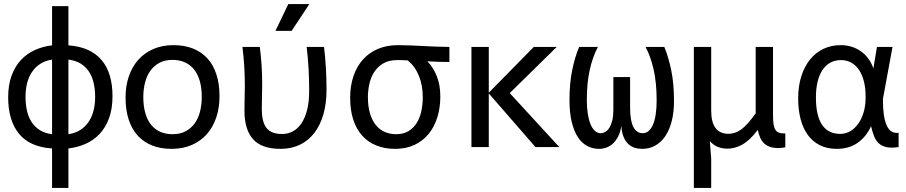

<svg xmlns="http://www.w3.org/2000/svg" viewBox="-20 -720 4438 940"><path d="M314.9 200.2H234.9V6.8Q125.5 -0.5 72.8 -65.4Q20 -130.4 20 -243.2Q20 -304.7 36.9 -350.1Q53.7 -395.5 82.8 -426.5Q111.8 -457.5 150.9 -475.1Q189.9 -492.7 234.9 -498V-689.9H314.9V-498Q369.6 -494.1 410.2 -475.8Q450.7 -457.5 477.5 -425.8Q504.4 -394 517.6 -349.6Q530.8 -305.2 530.8 -249Q530.8 -187 513.9 -141.4Q497.1 -95.7 467.8 -64.5Q438.5 -33.2 399.2 -15.9Q359.9 1.5 314.9 6.8ZM234.9 -428.2Q201.2 -423.3 176.8 -407.2Q152.3 -391.1 136.2 -366.9Q120.1 -342.8 112.5 -312Q105 -281.2 105 -247.1Q105 -209 112.3 -177Q119.6 -145 135.5 -121.3Q151.4 -97.7 175.8 -82.5Q200.2 -67.4 234.9 -63ZM314.9 -63Q348.6 -67.9 373.3 -83.7Q397.9 -99.6 414.1 -123.8Q430.2 -147.9 438 -178.7Q445.8 -209.5 445.8 -244.1Q445.8 -282.2 438.5 -314Q431.2 -345.7 415.3 -369.6Q399.4 -393.6 374.8 -408.7Q350.1 -423.8 314.9 -428.2Z M1054.7 -249Q1054.7 -191.9 1038.6 -144.3Q1022.5 -96.7 992.2 -62.7Q961.9 -28.8 918.5 -10Q875 8.8 819.8 8.8Q767.1 8.8 725.3 -7.6Q683.6 -23.9 654.5 -55.7Q625.5 -87.4 610.1 -134.3Q594.7 -181.2 594.7 -242.2Q594.7 -299.3 610.8 -346.4Q627 -393.6 657.2 -427.5Q687.5 -461.4 731 -480.2Q774.4 -499 829.6 -499Q882.3 -499 924.1 -482.7Q965.8 -466.3 994.9 -434.8Q1023.9 -403.3 1039.3 -356.4Q1054.7 -309.6 1054.7 -249ZM967.8 -245.1Q967.8 -290.5 957.8 -324.5Q947.8 -358.4 929.2 -381.1Q910.6 -403.8 884 -415.3Q857.4 -426.8 824.7 -426.8Q786.6 -426.8 759.5 -411.9Q732.4 -397 715.1 -372.1Q697.8 -347.2 689.7 -314.2Q681.6 -281.2 681.6 -245.1Q681.6 -199.7 691.7 -165.5Q701.7 -131.3 720.2 -108.6Q738.8 -85.9 765.1 -74.5Q791.5 -63 824.7 -63Q862.8 -63 889.9 -77.9Q917 -92.8 934.3 -117.7Q951.7 -142.6 959.7 -175.5Q967.8 -208.5 967.8 -245.1Z M1566.4 -490.2Q1572.8 -437 1575.7 -384.5Q1578.6 -332 1578.6 -278.8Q1578.6 -213.4 1563.2 -160.2Q1547.9 -106.9 1519 -69.3Q1490.2 -31.7 1448.5 -11.5Q1406.7 8.8 1354 8.8Q1261.2 8.8 1219 -38.3Q1176.8 -85.4 1176.8 -178.2Q1176.8 -212.4 1177.7 -242.4Q1178.7 -272.5 1178.7 -297.9Q1178.7 -397.5 1167 -490.2H1252Q1263.7 -400.4 1263.7 -304.2Q1263.7 -283.7 1262.7 -252Q1261.7 -220.2 1261.7 -184.6Q1261.7 -156.2 1267.1 -132.8Q1272.5 -109.4 1284.4 -94Q1296.4 -78.6 1315.2 -71.3Q1334 -64 1361.3 -64Q1388.7 -64 1412.8 -76.4Q1437 -88.9 1454.8 -114.7Q1472.7 -140.6 1483.2 -180.4Q1493.7 -220.2 1493.7 -274.9Q1493.7 -329.6 1490.7 -383.1Q1487.8 -436.5 1481.4 -490.2ZM1494.6 -700.2 1407.7 -568.8H1328.6L1391.6 -700.2ZM1099.6 -490.2Z M2072.3 -419.9Q2100.1 -392.1 2117.9 -348.4Q2135.7 -304.7 2135.7 -248Q2135.7 -192.4 2121.1 -145.5Q2106.4 -98.6 2078.4 -64.2Q2050.3 -29.8 2009 -10.5Q1967.8 8.8 1914.6 8.8Q1863.8 8.8 1823 -7.6Q1782.2 -23.9 1753.7 -55.4Q1725.1 -86.9 1709.7 -133.5Q1694.3 -180.2 1694.3 -241.2Q1694.3 -298.8 1710.2 -346.4Q1726.1 -394 1756.3 -428Q1786.6 -461.9 1830.1 -480.5Q1873.5 -499 1929.2 -499Q1958 -499 1989.5 -497.6Q2021 -496.1 2053.2 -494.6Q2085.4 -493.2 2117.7 -491.7Q2149.9 -490.2 2180.2 -490.2V-416.5Q2154.8 -416.5 2130.9 -417.2Q2106.9 -418 2072.3 -419.9ZM1976.1 -424.3Q1969.2 -424.8 1961.9 -425Q1954.6 -425.3 1947 -425.5Q1939.5 -425.8 1934.6 -425.8Q1929.7 -425.8 1924.3 -425.8Q1883.3 -425.8 1856 -409.4Q1828.6 -393.1 1812 -367.2Q1795.4 -341.3 1788.3 -308.8Q1781.2 -276.4 1781.2 -244.1Q1781.2 -199.2 1791.3 -165.3Q1801.3 -131.3 1819.3 -108.6Q1837.4 -85.9 1862.8 -74.5Q1888.2 -63 1919.4 -63Q1955.6 -63 1980.5 -78.4Q2005.4 -93.8 2020.8 -118.9Q2036.1 -144 2043 -176.8Q2049.8 -209.5 2049.8 -244.1Q2049.8 -302.2 2030.5 -349.4Q2011.2 -396.5 1976.1 -424.3Z M2718.3 0H2601.6L2373 -262.7V0H2288.1V-490.2H2373V-266.1L2593.3 -490.2H2705.6L2475.6 -264.2Z M3064.9 -192.9Q3064.9 -128.9 3080.8 -98.4Q3096.7 -67.9 3127 -67.9Q3158.7 -67.9 3176.8 -109.6Q3194.8 -151.4 3194.8 -229Q3194.8 -315.9 3179.9 -380.4Q3165 -444.8 3140.6 -490.2H3232.4Q3252.4 -442.4 3266.1 -376.7Q3279.8 -311 3279.8 -225.1Q3279.8 -170.9 3268.8 -127.4Q3257.8 -84 3237.3 -53.7Q3216.8 -23.4 3188 -7.3Q3159.2 8.8 3124 8.8Q3104.5 8.8 3086.9 3.2Q3069.3 -2.4 3055.4 -15.6Q3041.5 -28.8 3032.7 -50.5Q3023.9 -72.3 3022 -104Q3017.6 -73.7 3006.6 -52.2Q2995.6 -30.8 2980.7 -17.1Q2965.8 -3.4 2948.2 2.7Q2930.7 8.8 2913.1 8.8Q2882.3 8.8 2855.7 -4.9Q2829.1 -18.6 2809.8 -47.6Q2790.5 -76.7 2779.3 -122.1Q2768.1 -167.5 2768.1 -231Q2768.1 -312.5 2781.5 -377.4Q2794.9 -442.4 2815.4 -490.2H2907.2Q2881.8 -442.4 2867.4 -378.4Q2853 -314.5 2853 -230Q2853 -194.8 2857.4 -165Q2861.8 -135.3 2870.4 -113.8Q2878.9 -92.3 2891.6 -80.1Q2904.3 -67.9 2920.9 -67.9Q2932.6 -67.9 2943.8 -74.5Q2955.1 -81.1 2963.6 -95Q2972.2 -108.9 2977.5 -130.1Q2982.9 -151.4 2982.9 -180.2V-342.8H3064.9Z M3461.9 -490.2V-178.2Q3461.9 -64.9 3546.9 -64.9Q3561.5 -64.9 3577.1 -69.8Q3592.8 -74.7 3608.2 -85.7Q3623.5 -96.7 3640.9 -116Q3658.2 -135.3 3679.7 -165V-490.2H3764.6V-153.8Q3764.6 -128.9 3767.1 -112.3Q3769.5 -95.7 3775.6 -85.7Q3781.7 -75.7 3791.5 -71.3Q3801.3 -66.9 3815.9 -66.9H3824.7V1Q3817.9 2.4 3809.3 3.7Q3800.8 4.9 3791 4.9Q3766.6 4.9 3749.3 -1.2Q3731.9 -7.3 3720.2 -18.8Q3708.5 -30.3 3701.4 -46.9Q3694.3 -63.5 3689.9 -84Q3668.9 -56.2 3649.4 -38.3Q3629.9 -20.5 3610.6 -10.3Q3591.3 0 3574 3.9Q3556.6 7.8 3540.5 7.8Q3515.1 7.8 3493.4 -1.2Q3471.7 -10.3 3455.1 -29.3L3461.9 55.2V200.2H3377V-490.2Z M3887.7 -237.8Q3887.7 -298.3 3903.1 -346.7Q3918.5 -395 3946 -429Q3973.6 -462.9 4011.7 -481Q4049.8 -499 4095.7 -499Q4123.5 -499 4148.4 -491.5Q4173.3 -483.9 4194.3 -469.2Q4215.3 -454.6 4231 -433.3Q4246.6 -412.1 4255.9 -384.8L4273.4 -490.2H4349.6L4302.7 -235.8V-230Q4302.7 -145.5 4321.5 -105Q4340.3 -64.5 4379.4 -69.8V0Q4343.8 5.4 4320.8 0.5Q4297.9 -4.4 4283 -17.8Q4268.1 -31.2 4259.5 -52.7Q4251 -74.2 4244.6 -102.1Q4220.2 -49.3 4178.2 -20.3Q4136.2 8.8 4076.7 8.8Q4028.8 8.8 3993.4 -9.3Q3958 -27.3 3934.6 -59.8Q3911.1 -92.3 3899.4 -137.7Q3887.7 -183.1 3887.7 -237.8ZM3974.6 -243.2Q3974.6 -153.8 4004.6 -109.1Q4034.7 -64.5 4093.8 -64.5Q4120.1 -64.5 4142.6 -77.6Q4165 -90.8 4181.9 -114.5Q4198.7 -138.2 4208.3 -170.4Q4217.8 -202.6 4217.8 -240.2V-249Q4217.8 -287.1 4210 -319.6Q4202.1 -352.1 4186.8 -375.7Q4171.4 -399.4 4148.9 -412.6Q4126.5 -425.8 4097.7 -425.8Q4067.9 -425.8 4044.9 -413.1Q4022 -400.4 4006.3 -376.7Q3990.7 -353 3982.7 -319.3Q3974.6 -285.6 3974.6 -243.2Z"/></svg>

Font: Code New Roman
Style: Regular
Weight: 400
Monospace: yes
Designer: Sam Radian
Foundry: Code New Roman
Version: Version 2.00 November 29, 2014